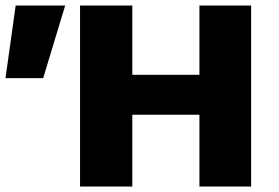

<svg xmlns="http://www.w3.org/2000/svg" viewBox="-26 -678 1014 698"><path d="M699 0V-658H887V0ZM265 0V-658H455V0ZM319 -261V-406H800V-261ZM131 -394H-6L31 -658H211Z"/></svg>

Font: Ysabeau SC Black
Style: Regular
Weight: 900
Designer: Christian Thalmann (Catharsis Fonts)
Version: Version 2.001;gftools[0.9.30]; featfreeze: smcp